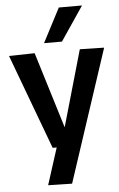

<svg xmlns="http://www.w3.org/2000/svg" viewBox="-64 -833 677 1088"><g transform="rotate(-5 274.5 -288.5)"><path d="M165 209 232 0H209L8 -540L154 -543L287 -110L411 -543L549 -540L301 212ZM212 -595 313 -789H445L314 -595Z"/></g></svg>

Font: Georama SemiBold
Style: Regular
Weight: 600
Designer: Jean-Baptiste Levee
Foundry: Production Type
Version: Version 1.000